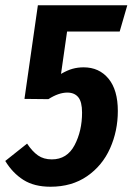

<svg xmlns="http://www.w3.org/2000/svg" viewBox="-35 -694 504 730"><path d="M420 -574H220L197 -413Q221 -427 241 -432.5Q261 -438 283 -438Q342 -438 377.5 -395Q413 -352 413 -272Q413 -196 383.5 -130Q354 -64 296 -24Q238 16 157 16Q95 16 54 -10Q13 -36 -15 -82L68 -148Q88 -118 109.5 -103Q131 -88 162 -88Q220 -88 248.5 -142Q277 -196 277 -266Q277 -307 262.5 -324.5Q248 -342 221 -342Q188 -342 149 -317L58 -318L109 -674H449Z"/></svg>

Font: Fira Sans Extra Condensed SemiBold
Style: Italic
Weight: 600
Width: 3
Italic angle: -8°
Designer: Carrois Corporate & Edenspiekermann AG
Foundry: Carrois Corporate GbR & Edenspiekermann AG
Version: Version 4.203